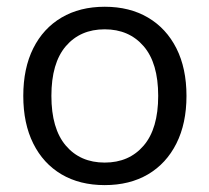

<svg xmlns="http://www.w3.org/2000/svg" viewBox="-20 -531 611 560"><path d="M285.4 8.9Q212.7 8.9 159.4 -22.5Q106.1 -54 77 -112.4Q47.9 -170.8 47.9 -251.3Q47.9 -331.9 77 -390.1Q106.1 -448.3 159.5 -479.8Q212.9 -511.3 285.5 -511.3Q358.1 -511.3 411.6 -479.8Q465.1 -448.3 494.5 -390.1Q523.9 -331.8 523.9 -251.3Q523.9 -170.9 494.5 -112.5Q465.1 -54 411.7 -22.5Q358.2 8.9 285.4 8.9ZM285.4 -56.8Q356.6 -56.8 399 -106.3Q441.4 -155.7 441.4 -251.4Q441.4 -347.1 398.9 -396.3Q356.4 -445.5 285.3 -445.5Q214.2 -445.5 172 -396.3Q129.9 -347.1 129.9 -251.4Q129.9 -155.7 172 -106.3Q214.1 -56.8 285.4 -56.8Z"/></svg>

Font: Mulish ExtraLight
Style: Regular
Weight: 200
Designer: Vernon Adams
Foundry: Vernon Adams
Version: Version 3.603